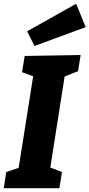

<svg xmlns="http://www.w3.org/2000/svg" viewBox="-26 -999 475 1019"><path d="M402 -707 388 -621 317 -593 241 -110 303 -86 289 0H-6L7 -86L73 -108L150 -594L91 -616L105 -702ZM429 -855 157 -755 118 -833 378 -979Z"/></svg>

Font: Bitter Pro ExtraBold
Style: Italic
Weight: 800
Italic angle: -9°
Designer: Sol Matas, and Bitter project Authors
Foundry: Sol Matas
Version: Version 1.010